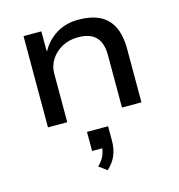

<svg xmlns="http://www.w3.org/2000/svg" viewBox="-117 -608 940 1010"><g transform="rotate(-15 353.5 -103.5)"><path d="M100 0V-497H197V-390H200Q229 -443 280.5 -474.5Q332 -506 401 -506Q467 -506 513.5 -484Q560 -462 584.5 -414Q609 -366 609 -290V0H503V-286Q503 -329 489.5 -358Q476 -387 448 -402Q420 -417 375 -417Q325 -417 287 -396Q249 -375 227 -340.5Q205 -306 205 -265V0ZM345 299 302 267Q327 243 337.5 217.5Q348 192 348 165L367 180H292V76H407V154Q407 198 392.5 233.5Q378 269 345 299Z"/></g></svg>

Font: Nunito Sans 7pt SemiExpanded Medium
Style: Regular
Weight: 500
Width: 6
Designer: Vernon Adams
Foundry: Vernon Adams
Version: Version 3.101;gftools[0.9.27]